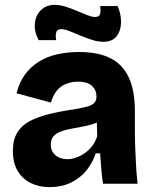

<svg xmlns="http://www.w3.org/2000/svg" viewBox="-20 -756 628 790"><path d="M184 14Q141 14 106.5 -3Q72 -20 52.5 -53Q33 -86 33 -135Q33 -181 51 -210.5Q69 -240 102 -257.5Q135 -275 181.5 -286.5Q228 -298 284 -306Q317 -312 337 -317Q357 -322 367 -331.5Q377 -341 377 -359Q377 -385 358.5 -402.5Q340 -420 301 -420Q274 -420 251 -410.5Q228 -401 212.5 -381.5Q197 -362 190 -334L48 -372Q59 -417 82.5 -449Q106 -481 139.5 -502Q173 -523 215 -532.5Q257 -542 305 -542Q385 -542 435.5 -516Q486 -490 510.5 -436Q535 -382 535 -299V-216Q535 -181 536.5 -144.5Q538 -108 540 -72Q542 -36 546 0H404Q400 -25 397 -57.5Q394 -90 392 -125H374Q361 -86 335 -54Q309 -22 270.5 -4Q232 14 184 14ZM257 -101Q274 -101 293 -107.5Q312 -114 329 -126Q346 -138 359.5 -155.5Q373 -173 380 -196L378 -268L400 -264Q383 -252 360.5 -245Q338 -238 314.5 -234Q291 -230 268.5 -225.5Q246 -221 228 -214Q210 -207 199.5 -194.5Q189 -182 189 -161Q189 -134 208 -117.5Q227 -101 257 -101ZM405 -584Q383 -584 358.5 -592Q334 -600 310 -610Q286 -620 266 -628Q246 -636 232 -636Q214 -636 211 -621.5Q208 -607 211 -591H139Q120 -627 123.5 -660.5Q127 -694 149 -715Q171 -736 205 -736Q226 -736 250 -728.5Q274 -721 297 -711Q320 -701 339.5 -693.5Q359 -686 371 -686Q390 -686 392.5 -701.5Q395 -717 392 -731H464Q479 -696 478 -662Q477 -628 459 -606Q441 -584 405 -584Z"/></svg>

Font: Bricolage Grotesque 24pt ExtraBold
Style: Regular
Weight: 800
Designer: Mathieu Triay
Foundry: Atelier Triay
Version: Version 1.001;gftools[0.9.33.dev8+g029e19f]